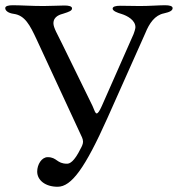

<svg xmlns="http://www.w3.org/2000/svg" viewBox="-26 -673 683 733"><path d="M230 -48C190 -48 192 -73 156 -73C133 -73 116 -45 116 -18C116 15 147 40 194 40C247 40 299 -32 384 -222L529 -547C544 -584 565 -615 600 -622C623 -627 633 -633 633 -642C633 -650 621 -653 604 -653C581 -653 545 -650 508 -650C479 -650 463 -651 433 -651C416 -651 404 -648 404 -640C404 -631 423 -624 437 -620C460 -613 491 -596 491 -569C491 -563 486 -548 484 -543L363 -269C354 -249 348 -240 343 -240C338 -240 335 -250 327 -269L212 -504C194 -541 178 -567 178 -584C178 -612 206 -618 216 -621C238 -628 249 -632 249 -641C249 -649 237 -652 220 -652C199 -652 171 -650 140 -650C94 -650 53 -653 23 -653C6 -653 -6 -650 -6 -642C-6 -633 4 -623 27 -620C69 -614 88 -578 114 -522L279 -166C285 -153 291 -143 291 -132C291 -123 286 -113 282 -106C257 -55 240 -48 230 -48Z"/></svg>

Font: EB Garamond 12
Style: Regular
Weight: 400
Version: Version 0.016+